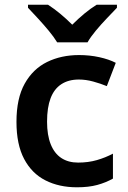

<svg xmlns="http://www.w3.org/2000/svg" viewBox="-20 -786 542 816"><path d="M307 10Q231 10 173 -19.5Q115 -49 82.5 -110.5Q50 -172 50 -268Q50 -368 85 -430.5Q120 -493 180 -522.5Q240 -552 316 -552Q361 -552 402 -543Q443 -534 472 -519L434 -420Q407 -431 376 -439.5Q345 -448 315 -448Q271 -448 240.5 -428Q210 -408 195 -368.5Q180 -329 180 -269Q180 -212 195.5 -173Q211 -134 240.5 -114.5Q270 -95 312 -95Q355 -95 391.5 -105.5Q428 -116 460 -133V-27Q430 -10 393.5 0Q357 10 307 10ZM223 -606Q209 -629 187 -655.5Q165 -682 141 -708Q117 -734 99 -753V-766H184Q210 -749 235.5 -728Q261 -707 287 -681Q313 -707 339 -728.5Q365 -750 391 -766H477V-753Q459 -734 434.5 -708.5Q410 -683 387.5 -656Q365 -629 352 -606Z"/></svg>

Font: Noto Sans Khmer SemiBold
Style: Regular
Weight: 600
Version: Version 2.003